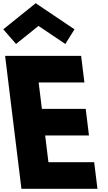

<svg xmlns="http://www.w3.org/2000/svg" viewBox="-73 -1172 673 1192"><path d="M-52.6 -990 26.6 -899 165.9 -1011 332.6 -899 389.4 -990 148.6 -1152ZM430.7 -825H-41.3L60 0H532L511.7 -165H227.7L207.4 -331H479.4L459.1 -496H187.1L167 -660H451Z"/></svg>

Font: Hussar
Style: BdOpOblOne
Weight: 700
Foundry: Cannot Into Space Fonts
Version: Version 2.00